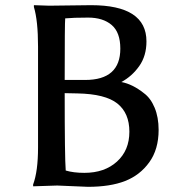

<svg xmlns="http://www.w3.org/2000/svg" viewBox="-20 -720 700 742"><path d="M306 -52Q384 -52 432 -95.5Q480 -139 480 -211Q480 -283 433.5 -320Q387 -357 279 -359L230 -360Q230 -110 234 -61Q264 -52 306 -52ZM230 -411H309Q445 -411 445 -532Q445 -595 411.5 -623.5Q378 -652 320.5 -652Q263 -652 232 -649Q230 -634 230 -411ZM170 -698 332 -700Q546 -700 546 -560Q546 -504 518 -464.5Q490 -425 449 -403Q492 -395 536 -360Q562 -341 577.5 -304Q593 -267 593 -218Q593 -143 557 -93Q521 -43 463.5 -20.5Q406 2 320 2L201 -3L108 0V-7Q127 -58 127 -150V-540Q127 -640 111 -693V-700Z"/></svg>

Font: Asul
Style: Regular
Weight: 400
Version: Version 1.001